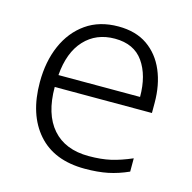

<svg xmlns="http://www.w3.org/2000/svg" viewBox="-87 -629 725 725"><g transform="rotate(15 276.0 -266.0)"><path d="M290 -542Q358 -542 403.5 -510.5Q449 -479 472.5 -424Q496 -369 496 -298V-259H116Q116 -153 165.5 -96.5Q215 -40 307 -40Q356 -40 393 -48.5Q430 -57 474 -76V-24Q434 -6 395 2Q356 10 305 10Q185 10 121 -63Q57 -136 57 -262Q57 -343 84.5 -406Q112 -469 164 -505.5Q216 -542 290 -542ZM289 -494Q216 -494 170.5 -445Q125 -396 118 -306H437Q437 -390 400.5 -442Q364 -494 289 -494Z"/></g></svg>

Font: Noto Sans Light
Style: Regular
Weight: 300
Designer: Monotype Design Team
Foundry: Monotype Imaging Inc.
Version: Version 2.007